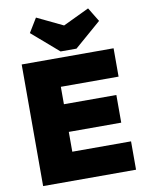

<svg xmlns="http://www.w3.org/2000/svg" viewBox="-102 -1035 843 1107"><g transform="rotate(-10 319.5 -482.0)"><path d="M59 0H603V-166H259V-282H566V-444H259V-546H597V-712H59ZM137 -882 293 -747H386L542 -882L492 -964L339 -891L187 -964Z"/></g></svg>

Font: MV Cash Black
Style: Regular
Weight: 900
Designer: Rodrigo Fuenzalida
Foundry: fragTYPE
Version: Version 1.100;Glyphs 3.1.2 (3151)